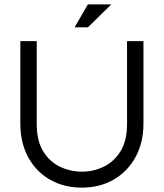

<svg xmlns="http://www.w3.org/2000/svg" viewBox="-20 -850 749 878"><path d="M354 8Q272 8 208.5 -28.5Q145 -65 109 -131Q73 -197 73 -285V-662H148V-283Q148 -206 177.5 -158Q207 -110 254.5 -87.5Q302 -65 354 -65Q407 -65 454 -87.5Q501 -110 531 -158Q561 -206 561 -283V-662H636V-285Q636 -198 600 -132Q564 -66 500.5 -29Q437 8 354 8ZM321 -725 382 -830H489L382 -725Z"/></svg>

Font: Questrial
Style: Regular
Weight: 400
Designer: Joe Prince, Laura Meseguer
Foundry: Joe Prince, Laura Meseguer
Version: Version 2.000; ttfautohint (v1.8.3)